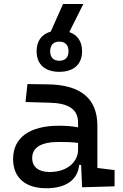

<svg xmlns="http://www.w3.org/2000/svg" viewBox="-20 -952 626 981"><path d="M399.4 4.9 565.4 0V-83L477.5 -93.8V-309.6C477.5 -446.3 395.5 -518.6 224.6 -521L120.1 -522.5L110.4 -430.7L234.4 -427.2C330.1 -424.8 378.9 -394 378.9 -325.2V-301.3C350.6 -307.1 318.4 -309.6 281.2 -309.6C131.8 -309.6 46.9 -249 46.9 -139.6C46.9 -44.4 108.9 9.8 216.8 9.8C313 9.8 377 -29.8 384.3 -109.4H394.5ZM283.2 -585C356.9 -585 399.4 -623.5 399.4 -690.4C399.4 -739.7 376 -773.9 334 -788.1L405.8 -931.6H302.2L239.3 -790.5C192.9 -777.3 167 -742.7 167 -690.4C167 -623.5 209.5 -585 283.2 -585ZM378.9 -221.7V-185.5C378.9 -130.9 330.1 -73.2 233.4 -73.2C176.8 -73.2 144.5 -99.1 144.5 -144.5C144.5 -198.7 190.9 -226.6 279.3 -226.6C313 -226.6 345.7 -226.6 378.9 -221.7ZM283.2 -641.6C252.9 -641.6 236.3 -659.2 236.3 -690.4C236.3 -721.2 252.9 -739.3 283.2 -739.3C313.5 -739.3 330.1 -721.2 330.1 -690.4C330.1 -659.2 313.5 -641.6 283.2 -641.6Z"/></svg>

Font: CaskaydiaCove Nerd Font
Style: Regular
Weight: 400
Designer: Aaron Bell
Foundry: Saja Typeworks
Version: Version 2111.1;Nerd Fonts 2.3.3